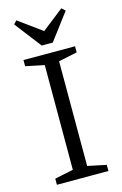

<svg xmlns="http://www.w3.org/2000/svg" viewBox="-122 -854 575 907"><g transform="rotate(-15 165.0 -400.0)"><path d="M39 0V-30L130 -49V-561L39 -580V-610H291V-580L200 -561V-49L291 -30V0ZM140 -654 40 -784 55 -800 169 -717 275 -800 292 -784 194 -654Z"/></g></svg>

Font: Manuale Light
Style: Regular
Weight: 300
Designer: Eduardo Tunni / Pablo Cosgaya
Foundry: Eduardo Tunni / Pablo Cosgaya
Version: Version 1.002